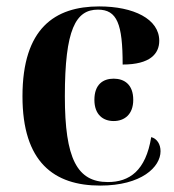

<svg xmlns="http://www.w3.org/2000/svg" viewBox="-20 -568 541 598"><path d="M292 10C421 10 480 -48 480 -97C480 -119 469 -136 451 -141C434 -36 383 -1 316 -1C220 -1 182 -74 182 -268C182 -477 216 -538 285 -538C345 -538 362 -493 362 -367C448 -367 476 -401 476 -441C476 -509 396 -548 289 -548C151 -548 50 -480 50 -268C50 -63 148 10 292 10ZM334 -191C367 -191 395 -211 395 -257C395 -305 367 -323 334 -323C301 -323 274 -305 274 -257C274 -211 301 -191 334 -191Z"/></svg>

Font: Noto Serif Display SemiBold
Style: Regular
Weight: 600
Designer: Monotype Design Team
Foundry: Monotype Imaging Inc.
Version: Version 2.009